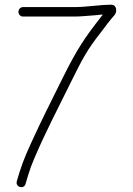

<svg xmlns="http://www.w3.org/2000/svg" viewBox="-20 -638 561 812"><path d="M77 -568H293C308.3 -568 323 -568.7 337 -570C357.6 -572.2 385.5 -572.8 405 -576H415C413.7 -574 412 -572 410 -570C338.3 -478.3 306.7 -432.7 244 -306C192.9 -202.7 162.3 -143.2 123 -58C99.8 -7.7 79 36.8 62 92L51 129C44.5 155.1 82.2 163.1 88 140L99 103C106.3 78.3 115 54.7 125 32C175.9 -86.8 215.6 -159.5 279 -289C330.1 -392.3 349.8 -428.6 402 -495C422.7 -523.6 445.9 -553.5 465 -575C476.5 -589.3 473.5 -618 451 -618C398.1 -618 349.3 -608 293 -608H77C66.4 -608 58 -598.6 58 -588C58 -577.4 66.4 -568 77 -568Z"/></svg>

Font: Just Breathe
Style: Regular
Weight: 400
Foundry: Cannot Into Space Fonts
Version: Version 0.72